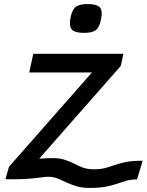

<svg xmlns="http://www.w3.org/2000/svg" viewBox="-20 -883 723 946"><path d="M441 -49Q477 -49 500 -55.5Q523 -62 545.5 -70Q568 -78 599.5 -84.5Q631 -91 683 -91L655 1Q625 1 602.5 7.5Q580 14 557.5 22Q535 30 503 36.5Q471 43 421 43Q384 43 356.5 34.5Q329 26 307 15.5Q285 5 264 -3.5Q243 -12 217 -12Q205 -12 191 -10Q177 -8 155.5 -5.5Q134 -3 98.5 -1Q63 1 7 0L24 -61L433 -526H124L144 -618H588L575 -558L173 -101Q199 -103 213.5 -103.5Q228 -104 238 -104Q275 -104 300 -95.5Q325 -87 345.5 -76.5Q366 -66 388 -57.5Q410 -49 441 -49ZM395 -721Q348 -721 333.5 -738Q319 -755 328 -799Q336 -836 353.5 -849.5Q371 -863 411 -863Q458 -863 472.5 -846Q487 -829 477 -785Q470 -748 452 -734.5Q434 -721 395 -721Z"/></svg>

Font: Victor Mono Thin
Style: Italic
Weight: 100
Italic angle: -12°
Monospace: yes
Designer: Rune Bjørnerås
Version: Version 1.561;gftools[0.9.30]